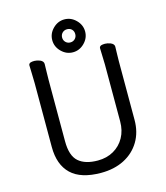

<svg xmlns="http://www.w3.org/2000/svg" viewBox="-132 -1010 975 1128"><g transform="rotate(-15 355.0 -445.5)"><path d="M366 -909Q406 -909 436 -879Q466 -849 466 -809Q466 -769 436 -739Q406 -709 366 -709Q326 -709 296 -739Q266 -769 266 -809Q266 -849 296 -879Q326 -909 366 -909ZM337.5 -780.5Q349 -769 366 -769Q383 -769 394.5 -780.5Q406 -792 406 -809.5Q406 -827 395 -838Q384 -849 366.5 -849Q349 -849 337.5 -837.5Q326 -826 326 -809Q326 -792 337.5 -780.5ZM528 -245V-591Q528 -605 527 -625Q525 -667 525 -691Q525 -701 536 -706Q545 -709 559.5 -709Q574 -709 593 -702Q614 -693 614 -677Q614 -665 613 -640Q612 -615 612 -590V-232Q612 -157 578 -100.5Q544 -44 483.5 -13Q423 18 343 18Q220 18 160.5 -39Q101 -96 101 -204V-592Q101 -623 99.5 -653.5Q98 -684 98 -701Q98 -711 109 -716Q118 -719 132.5 -719Q147 -719 166 -712Q187 -703 187 -686Q187 -674 186 -645Q185 -616 185 -590V-216Q185 -128 225.5 -92.5Q266 -57 343 -57Q397 -57 439 -81Q481 -105 504.5 -147.5Q528 -190 528 -245Z"/></g></svg>

Font: Moon Stars Kai HW
Style: Bold
Weight: 700
Designer: GuiWonder
Version: Version 1.101